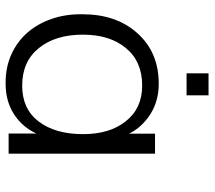

<svg xmlns="http://www.w3.org/2000/svg" viewBox="-58 -666 734 657"><g transform="rotate(90 308.5 -337.0)"><path d="M230.5 -608.9V-684.1H305.7V-608.9ZM272.5 -46.4Q352.1 -46.4 395 -102.5Q438.5 -159.2 438.5 -254.9Q438.5 -346.7 394 -401.4Q350.1 -457 272 -457Q189.9 -457 144 -401.4Q98.1 -346.2 98.1 -254.4Q98.1 -160.2 144 -103.5Q189.9 -46.4 272.5 -46.4ZM265.1 10.3Q210 10.7 165.8 -9.3Q121.6 -29.3 90.8 -64.7Q60.1 -100.1 43.7 -148.4Q27.3 -196.8 28.3 -252.9Q28.3 -368.7 93.3 -440.9Q158.7 -513.7 266.1 -513.7Q324.7 -513.7 369.6 -485.4Q415 -456.5 437 -412.1V-501H505.4V0H436.5V-95.2Q414.1 -46.4 369.9 -18.1Q325.7 10.3 265.1 10.3Z"/></g></svg>

Font: Ride Light
Style: Regular
Weight: 300
Version: Version 3.000